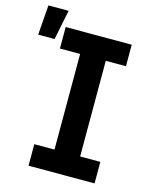

<svg xmlns="http://www.w3.org/2000/svg" viewBox="-172 -901 793 983"><g transform="rotate(15 224.5 -409.5)"><path d="M75 0V-114H182V-621H75V-735H425V-621H318V-114H425V0ZM-51 -661 -39 -819H68L36 -661Z"/></g></svg>

Font: Iosevka Curly Heavy
Style: Regular
Weight: 900
Monospace: yes
Designer: Belleve Invis
Foundry: Belleve Invis
Version: Version 22.1.2; ttfautohint (v1.8.4)